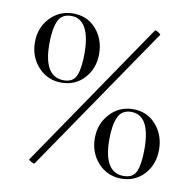

<svg xmlns="http://www.w3.org/2000/svg" viewBox="-68 -629 710 703"><g transform="rotate(10 287.0 -277.0)"><path d="M29 -433Q29 -486 63.5 -523Q98 -560 150 -560Q202 -560 235 -522.5Q268 -485 268 -430Q268 -376 234.5 -339.5Q201 -303 150 -303Q98 -303 63.5 -340.5Q29 -378 29 -433ZM103 6Q99 6 90.5 1Q82 -4 83 -6L454 -550Q454 -551 456 -551Q461 -551 469 -545.5Q477 -540 476 -538L105 5ZM215 -423Q215 -485 197 -517.5Q179 -550 144 -550Q108 -550 95 -520Q82 -490 82 -436Q82 -313 157 -313Q192 -313 203.5 -340.5Q215 -368 215 -423ZM306 -125Q306 -178 340.5 -215.5Q375 -253 427 -253Q479 -253 512 -215Q545 -177 545 -123Q545 -68 511.5 -31.5Q478 5 427 5Q375 5 340.5 -32.5Q306 -70 306 -125ZM492 -116Q492 -242 421 -242Q386 -242 372.5 -212Q359 -182 359 -129Q359 -6 434 -6Q469 -6 480.5 -33.5Q492 -61 492 -116Z"/></g></svg>

Font: Cormorant Infant Light
Style: Regular
Weight: 300
Designer: Christian Thalmann (Catharsis Fonts)
Version: Version 3.000